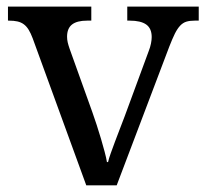

<svg xmlns="http://www.w3.org/2000/svg" viewBox="-20 -556 619 576"><path d="M3.9 -494.1V-536.1H253.9V-494.1H241.2Q210.9 -494.1 196 -482.4Q181.2 -470.7 181.2 -445.8Q181.2 -437.5 183.1 -429Q185.1 -420.4 189 -409.2L256.8 -220.2Q263.2 -202.6 270 -181.4Q276.9 -160.2 283 -139.6Q289.1 -119.1 293.9 -100.8Q298.8 -82.5 300.8 -69.8H304.2Q306.6 -80.6 312.3 -96.4Q317.9 -112.3 325 -131.1Q332 -149.9 339.6 -169.4Q347.2 -189 354 -207L425.8 -401.9Q430.7 -414.1 432.9 -425.3Q435.1 -436.5 435.1 -444.8Q435.1 -470.7 418.7 -482.4Q402.3 -494.1 369.1 -494.1H361.8V-536.1H576.2V-494.1H564Q549.3 -494.1 539.1 -491Q528.8 -487.8 520.5 -479Q512.2 -470.2 504.6 -455.1Q497.1 -439.9 487.8 -416L330.1 0H238.8L78.1 -440.9Q72.3 -456.5 65.9 -466.8Q59.6 -477.1 51.3 -483.2Q43 -489.3 32.2 -491.7Q21.5 -494.1 6.8 -494.1Z"/></svg>

Font: Sahl Naskh
Style: Regular
Weight: 400
Designer: Pascal Zoghbi
Version: Version 1.001